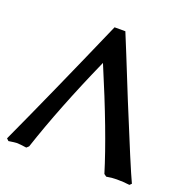

<svg xmlns="http://www.w3.org/2000/svg" viewBox="-120 -771 869 889"><g transform="rotate(20 314.5 -326.5)"><path d="M496.1 4.9 483.9 -3.9Q427.2 -189.5 301.8 -484.9Q183.1 -217.8 112.8 -4.9L102.1 4.9Q68.8 0 53.2 0Q45.9 0 14.2 4.9L3.9 -4.9Q123.5 -264.2 295.9 -658.2H349.1Q371.6 -604.5 469.2 -361.8Q589.4 -67.4 619.1 -4.9L609.9 3.9Q580.6 0 546.9 0Q522 0 496.1 4.9Z"/></g></svg>

Font: Linear Smooth
Style: Bold
Weight: 700
Designer: Philipp H. Poll, Flanker
Foundry: Philipp H. Poll, reworked by Flanker
Version: Version 1.061 | FøM Fix